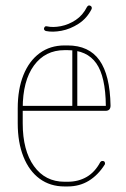

<svg xmlns="http://www.w3.org/2000/svg" viewBox="-20 -669 454 693"><path d="M53 -269Q49 -269 47.5 -271.5Q46 -274 46 -278Q46 -282 47.5 -284.5Q49 -287 53 -287H362Q361 -393 327.5 -440.5Q294 -488 224 -488H213Q143 -488 102.5 -432.5Q62 -377 62 -278V-224Q62 -126 102.5 -69.5Q143 -13 213 -13H224Q263 -13 293 -30.5Q323 -48 342 -84Q345 -88 350 -88Q355 -88 357 -85.5Q359 -83 359 -79Q359 -76 358 -75Q334 -37 300.5 -16.5Q267 4 224 4H213Q161 4 123 -24Q85 -52 64.5 -103.5Q44 -155 44 -224V-278Q44 -347 64.5 -398Q85 -449 123 -477Q161 -505 213 -505H224Q301 -505 339 -451.5Q377 -398 379 -288Q379 -269 361 -269ZM259 -282Q259 -278 256 -276Q253 -274 250 -274Q246 -274 243.5 -276Q241 -278 241 -282V-490Q241 -493 243.5 -496Q246 -499 250 -499Q253 -499 256 -496Q259 -493 259 -490ZM294 -644Q296 -647 298.5 -648.5Q301 -650 304 -649Q308 -648 310 -645Q312 -642 311 -638Q311 -638 311 -637.5Q311 -637 311 -637Q294 -603 264 -583.5Q234 -564 202 -558Q170 -552 146 -557Q142 -558 140 -561Q138 -564 139 -567Q140 -571 142.5 -573Q145 -575 149 -574Q171 -569 199.5 -574.5Q228 -580 253.5 -597Q279 -614 294 -644Z"/></svg>

Font: Libertine-Super Thin
Style: Regular
Weight: 100
Designer: Bastien Sozeau
Foundry: NBR — Bastien Sozeau
Version: Version 2.003;gftools[0.9.33]